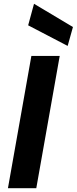

<svg xmlns="http://www.w3.org/2000/svg" viewBox="-20 -996 406 1016"><path d="M22 0 146 -700H296L172 0ZM338 -753 129 -862 160 -976 366 -853Z"/></svg>

Font: DM Sans 17pt Black
Style: Italic
Weight: 900
Italic angle: -10°
Version: Version 4.004;gftools[0.9.30]